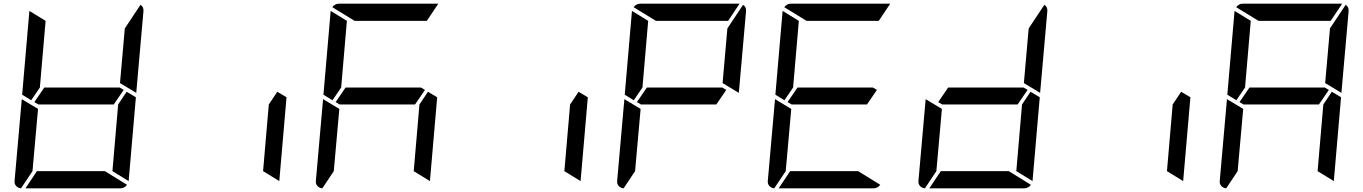

<svg xmlns="http://www.w3.org/2000/svg" viewBox="-20 -1020 7384 1040"><path d="M149 -477 100 -507 139 -959V-961L227 -907L196 -546ZM650 -533 596 -454H188L166 -467L220 -546H628ZM666 -523 716 -493 677 -41V-39L589 -93L620 -454ZM548 -93 668 -19Q654 0 632 0H118L180 -93ZM94 0Q78 -1 67.5 -12.5Q57 -24 59 -41L98 -483L186 -430L156 -93ZM741 -994Q759 -983 757 -959L718 -517L630 -570L656 -866Z M1482 -523 1532 -493 1493 -41V-39L1405 -93L1436 -454Z M1781 -477 1732 -507 1771 -959V-961L1859 -907L1828 -546ZM2282 -533 2228 -454H1820L1798 -467L1852 -546H2260ZM2298 -523 2348 -493 2309 -41V-39L2221 -93L2252 -454ZM1726 0Q1710 -1 1699.5 -12.5Q1689 -24 1691 -41L1730 -483L1818 -430L1788 -93ZM1901 -907 1780 -981Q1794 -1000 1816 -1000H2352H2354L2292 -907Z M3114 -523 3164 -493 3125 -41V-39L3037 -93L3068 -454Z M3413 -477 3364 -507 3403 -959V-961L3491 -907L3460 -546ZM3914 -533 3860 -454H3452L3430 -467L3484 -546H3892ZM3358 0Q3342 -1 3331.5 -12.5Q3321 -24 3323 -41L3362 -483L3450 -430L3420 -93ZM4005 -994Q4023 -983 4021 -959L3982 -517L3894 -570L3920 -866ZM3533 -907 3412 -981Q3426 -1000 3448 -1000H3984H3986L3924 -907Z M4229 -477 4180 -507 4219 -959V-961L4307 -907L4276 -546ZM4730 -533 4676 -454H4268L4246 -467L4300 -546H4708ZM4628 -93 4748 -19Q4734 0 4712 0H4198L4260 -93ZM4174 0Q4158 -1 4147.5 -12.5Q4137 -24 4139 -41L4178 -483L4266 -430L4236 -93ZM4349 -907 4228 -981Q4242 -1000 4264 -1000H4800H4802L4740 -907Z M5546 -533 5492 -454H5084L5062 -467L5116 -546H5524ZM5562 -523 5612 -493 5573 -41V-39L5485 -93L5516 -454ZM5444 -93 5564 -19Q5550 0 5528 0H5014L5076 -93ZM4990 0Q4974 -1 4963.5 -12.5Q4953 -24 4955 -41L4994 -483L5082 -430L5052 -93ZM5637 -994Q5655 -983 5653 -959L5614 -517L5526 -570L5552 -866Z M6378 -523 6428 -493 6389 -41V-39L6301 -93L6332 -454Z M6677 -477 6628 -507 6667 -959V-961L6755 -907L6724 -546ZM7178 -533 7124 -454H6716L6694 -467L6748 -546H7156ZM7194 -523 7244 -493 7205 -41V-39L7117 -93L7148 -454ZM6622 0Q6606 -1 6595.5 -12.5Q6585 -24 6587 -41L6626 -483L6714 -430L6684 -93ZM7269 -994Q7287 -983 7285 -959L7246 -517L7158 -570L7184 -866ZM6797 -907 6676 -981Q6690 -1000 6712 -1000H7248H7250L7188 -907Z"/></svg>

Font: DSEG7 Modern
Style: Italic
Weight: 400
Italic angle: -5°
Designer: Keshikan(Twitter:@keshinomi_88pro)
Version: Version 0.46